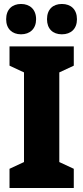

<svg xmlns="http://www.w3.org/2000/svg" viewBox="-20 -948 420 968"><path d="M11 -851C11 -802 42 -775 86 -775C131 -775 162 -803 162 -851C162 -900 131 -928 86 -928C42 -928 11 -901 11 -851ZM217 -851C217 -803 246 -775 292 -775C338 -775 368 -803 368 -851C368 -900 338 -928 292 -928C247 -928 217 -901 217 -851ZM352 0V-97L279 -131V-583L352 -617V-714H28V-617L101 -583V-131L28 -97V0Z"/></svg>

Font: Noto Sans Arabic UI Cn Bk
Style: Regular
Weight: 900
Width: 3
Designer: Monotype Design Team, Nadine Chahine and Nizar Qandah
Foundry: Monotype Imaging Inc.
Version: Version 2.010